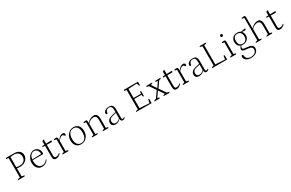

<svg xmlns="http://www.w3.org/2000/svg" viewBox="247 -2656 7354 4849"><g transform="rotate(-30 3924.5 -232.0)"><path d="M76 0Q76 -22 92 -26L145 -38V-601L78 -616Q78 -637 94 -641H326Q394 -641 438.5 -617.5Q483 -594 505 -555.5Q527 -517 527 -472Q527 -420 498.5 -373.5Q470 -327 416 -297Q362 -267 285 -267Q264 -267 240 -269.5Q216 -272 197 -276V-40L275 -25Q275 -13 271.5 -7.5Q268 -2 257 0ZM303 -613Q272 -613 244 -609.5Q216 -606 197 -602V-307Q214 -302 242 -299.5Q270 -297 298 -297Q355 -297 393 -319.5Q431 -342 449.5 -378Q468 -414 468 -456Q468 -530 423.5 -571.5Q379 -613 303 -613Z M775 12Q717 12 674.5 -15Q632 -42 609 -90Q586 -138 586 -202Q586 -276 615.5 -334.5Q645 -393 693 -427.5Q741 -462 798 -462Q845 -462 881 -439Q917 -416 937.5 -375.5Q958 -335 958 -282Q958 -266 951 -260.5Q944 -255 940 -255H642Q641 -240 641 -223Q641 -133 681.5 -75.5Q722 -18 794 -18Q836 -18 875.5 -42Q915 -66 943 -107L954 -90Q923 -43 875 -15.5Q827 12 775 12ZM786 -437Q731 -437 693 -395.5Q655 -354 645 -277L908 -283Q909 -351 874.5 -394Q840 -437 786 -437Z M1178 12Q1137 12 1116.5 -13.5Q1096 -39 1096 -95V-412L1026 -414Q1026 -434 1037 -443L1096 -445V-545Q1104 -553 1118.5 -560.5Q1133 -568 1147 -569V-447L1301 -452Q1303 -447 1303.5 -443Q1304 -439 1304 -436Q1304 -411 1285 -410L1147 -412V-103Q1147 -63 1158 -46.5Q1169 -30 1198 -30Q1224 -30 1253 -42Q1282 -54 1309 -79L1319 -62Q1311 -50 1289.5 -32.5Q1268 -15 1239 -1.5Q1210 12 1178 12Z M1366 0Q1366 -21 1382 -26L1428 -39V-410L1381 -416Q1366 -418 1366 -442Q1399 -447 1413.5 -449Q1428 -451 1437 -451Q1454 -451 1465 -438Q1476 -425 1476 -400V-356H1478Q1508 -402 1549.5 -432Q1591 -462 1627 -462Q1661 -462 1675 -446.5Q1689 -431 1689 -412Q1689 -397 1681 -386Q1673 -375 1660 -375Q1645 -403 1630 -412Q1615 -421 1597 -421Q1569 -421 1537 -395Q1505 -369 1479 -332V-40L1549 -26Q1549 -14 1545.5 -8.5Q1542 -3 1531 0Z M1907 12Q1821 12 1769.5 -46Q1718 -104 1718 -200Q1718 -275 1748.5 -334Q1779 -393 1831.5 -427.5Q1884 -462 1950 -462Q2036 -462 2087.5 -404Q2139 -346 2139 -250Q2139 -173 2109 -114Q2079 -55 2026.5 -21.5Q1974 12 1907 12ZM1924 -13Q2000 -13 2042 -70Q2084 -127 2084 -231Q2084 -331 2046 -384Q2008 -437 1936 -437Q1858 -437 1815.5 -380.5Q1773 -324 1773 -219Q1773 -119 1811.5 -66Q1850 -13 1924 -13Z M2230 0Q2230 -23 2246 -26L2292 -39V-410L2245 -416Q2230 -418 2230 -442Q2262 -447 2277 -449Q2292 -451 2301 -451Q2340 -451 2340 -401V-360H2343Q2380 -406 2432.5 -434Q2485 -462 2535 -462Q2652 -462 2652 -299V-39L2714 -25Q2714 -13 2711 -8Q2708 -3 2699 0H2543Q2543 -23 2559 -26L2602 -38V-305Q2602 -424 2511 -424Q2466 -424 2420.5 -400Q2375 -376 2343 -337V-38L2402 -25Q2402 -13 2399 -8Q2396 -3 2385 0Z M2909 12Q2862 12 2831 -14.5Q2800 -41 2800 -88Q2800 -199 2944 -233L3061 -260V-335Q3061 -441 2978 -441Q2929 -441 2901 -412Q2873 -383 2873 -332Q2864 -324 2850 -324Q2825 -324 2825 -355Q2825 -401 2871 -431.5Q2917 -462 2987 -462Q3053 -462 3082 -426.5Q3111 -391 3111 -308V-58Q3111 -23 3137 -23Q3149 -23 3163.5 -29Q3178 -35 3189 -44L3194 -25Q3180 -8 3159.5 2Q3139 12 3120 12Q3064 12 3064 -63H3061Q3005 12 2909 12ZM2931 -18Q3012 -18 3061 -86V-238L2951 -212Q2851 -189 2851 -104Q2851 -63 2872 -40.5Q2893 -18 2931 -18Z M3518 0Q3518 -22 3534 -26L3585 -38V-601L3518 -616Q3518 -628 3521.5 -633Q3525 -638 3536 -641H3936V-532Q3915 -532 3910 -548L3888 -615L3637 -603V-340H3850L3861 -402Q3870 -402 3876.5 -399.5Q3883 -397 3888 -389V-260Q3883 -252 3876 -250Q3869 -248 3861 -248L3850 -310H3637V-43L3918 -26L3941 -131Q3954 -131 3959 -127Q3964 -123 3967 -117V0Z M4048 0Q4048 -22 4064 -26L4114 -40L4244 -225L4121 -404L4059 -418Q4059 -430 4063 -435Q4067 -440 4077 -443H4235Q4235 -421 4219 -417L4178 -406L4280 -258L4381 -403L4319 -418Q4319 -431 4322 -436.5Q4325 -442 4336 -443H4481Q4481 -421 4465 -417L4421 -405L4299 -230L4430 -40L4494 -25Q4494 -13 4490.5 -8Q4487 -3 4477 0H4319Q4319 -22 4335 -26L4373 -36L4263 -197L4154 -40L4210 -25Q4210 -12 4206.5 -6.5Q4203 -1 4192 0Z M4692 12Q4651 12 4630.5 -13.5Q4610 -39 4610 -95V-412L4540 -414Q4540 -434 4551 -443L4610 -445V-545Q4618 -553 4632.5 -560.5Q4647 -568 4661 -569V-447L4815 -452Q4817 -447 4817.5 -443Q4818 -439 4818 -436Q4818 -411 4799 -410L4661 -412V-103Q4661 -63 4672 -46.5Q4683 -30 4712 -30Q4738 -30 4767 -42Q4796 -54 4823 -79L4833 -62Q4825 -50 4803.5 -32.5Q4782 -15 4753 -1.5Q4724 12 4692 12Z M4880 0Q4880 -21 4896 -26L4942 -39V-410L4895 -416Q4880 -418 4880 -442Q4913 -447 4927.5 -449Q4942 -451 4951 -451Q4968 -451 4979 -438Q4990 -425 4990 -400V-356H4992Q5022 -402 5063.5 -432Q5105 -462 5141 -462Q5175 -462 5189 -446.5Q5203 -431 5203 -412Q5203 -397 5195 -386Q5187 -375 5174 -375Q5159 -403 5144 -412Q5129 -421 5111 -421Q5083 -421 5051 -395Q5019 -369 4993 -332V-40L5063 -26Q5063 -14 5059.5 -8.5Q5056 -3 5045 0Z M5349 12Q5302 12 5271 -14.5Q5240 -41 5240 -88Q5240 -199 5384 -233L5501 -260V-335Q5501 -441 5418 -441Q5369 -441 5341 -412Q5313 -383 5313 -332Q5304 -324 5290 -324Q5265 -324 5265 -355Q5265 -401 5311 -431.5Q5357 -462 5427 -462Q5493 -462 5522 -426.5Q5551 -391 5551 -308V-58Q5551 -23 5577 -23Q5589 -23 5603.5 -29Q5618 -35 5629 -44L5634 -25Q5620 -8 5599.5 2Q5579 12 5560 12Q5504 12 5504 -63H5501Q5445 12 5349 12ZM5371 -18Q5452 -18 5501 -86V-238L5391 -212Q5291 -189 5291 -104Q5291 -63 5312 -40.5Q5333 -18 5371 -18Z M5729 0Q5729 -22 5745 -26L5796 -38V-602L5729 -616Q5729 -628 5732.5 -633Q5736 -638 5747 -641H5919Q5919 -619 5903 -615L5848 -602V-43L6123 -26L6138 -131Q6162 -131 6168 -117V0Z M6262 0Q6262 -23 6278 -26L6325 -39V-411L6277 -418Q6262 -419 6262 -443Q6293 -448 6309 -450Q6325 -452 6337 -452Q6376 -452 6376 -399V-40L6440 -25Q6440 -13 6437 -8Q6434 -3 6423 0ZM6347 -560Q6330 -560 6320.5 -570Q6311 -580 6311 -596Q6311 -611 6322 -621.5Q6333 -632 6347 -632Q6365 -632 6375 -622Q6385 -612 6385 -596Q6385 -580 6373.5 -570Q6362 -560 6347 -560Z M6701 -124Q6679 -124 6659 -129Q6634 -104 6634 -70Q6634 -52 6642 -42.5Q6650 -33 6674.5 -28Q6699 -23 6749 -19Q6846 -12 6888.5 17Q6931 46 6931 106Q6931 154 6903.5 191Q6876 228 6826.5 249Q6777 270 6713 270Q6629 270 6577 231Q6525 192 6525 129Q6525 94 6553 94Q6570 94 6579 104Q6579 173 6615.5 209Q6652 245 6722 245Q6795 245 6841 210Q6887 175 6887 120Q6887 86 6873 66Q6859 46 6825 36Q6791 26 6729 21Q6651 15 6623.5 1Q6596 -13 6596 -46Q6596 -68 6609.5 -92.5Q6623 -117 6643 -133Q6597 -149 6570 -189Q6543 -229 6543 -287Q6543 -365 6592.5 -413.5Q6642 -462 6722 -462Q6780 -462 6823 -431L6949 -456Q6957 -449 6957 -439Q6957 -411 6908 -411Q6895 -411 6876 -411.5Q6857 -412 6841 -415Q6863 -392 6875 -361.5Q6887 -331 6887 -295Q6887 -245 6863.5 -206.5Q6840 -168 6798 -146Q6756 -124 6701 -124ZM6717 -149Q6770 -149 6804.5 -187Q6839 -225 6839 -284Q6839 -358 6806 -397.5Q6773 -437 6709 -437Q6657 -437 6625 -399.5Q6593 -362 6593 -301Q6593 -222 6622.5 -185.5Q6652 -149 6717 -149Z M7008 0Q7008 -23 7024 -26L7070 -39V-693L7023 -699Q7008 -701 7008 -725Q7040 -730 7055 -732Q7070 -734 7078 -734Q7117 -734 7117 -684V-360H7121Q7157 -406 7210 -434Q7263 -462 7313 -462Q7430 -462 7430 -299V-40L7492 -25Q7492 -13 7489 -8Q7486 -3 7476 0H7320Q7320 -23 7336 -26L7380 -38V-305Q7380 -424 7288 -424Q7242 -424 7196 -399Q7150 -374 7121 -337V-38L7180 -25Q7180 -13 7176.5 -8Q7173 -3 7163 0Z M7708 12Q7667 12 7646.5 -13.5Q7626 -39 7626 -95V-412L7556 -414Q7556 -434 7567 -443L7626 -445V-545Q7634 -553 7648.5 -560.5Q7663 -568 7677 -569V-447L7831 -452Q7833 -447 7833.5 -443Q7834 -439 7834 -436Q7834 -411 7815 -410L7677 -412V-103Q7677 -63 7688 -46.5Q7699 -30 7728 -30Q7754 -30 7783 -42Q7812 -54 7839 -79L7849 -62Q7841 -50 7819.5 -32.5Q7798 -15 7769 -1.5Q7740 12 7708 12Z"/></g></svg>

Font: Petrona ExtraLight
Style: Regular
Weight: 200
Designer: Ringo R. Seeber
Foundry: Ringo R. Seeber
Version: Version 2.001; ttfautohint (v1.8.3)